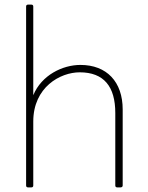

<svg xmlns="http://www.w3.org/2000/svg" viewBox="-20 -798 640 831"><path d="M124 -386V-770C124 -775 121 -778 116 -778H101C96 -778 93 -775 93 -770V5C93 10 96 13 101 13H116C121 13 124 10 124 5V-272C124 -421 241 -485 325 -485C430 -485 479 -423 479 -309V5C479 10 482 13 487 13H502C507 13 511 10 511 5V-324C511 -444 442 -517 328 -517C251 -517 160 -473 124 -386Z"/></svg>

Font: LINE Seed JP_OTF Thin
Style: Regular
Weight: 250
Designer: LY Corporation & Fontrix & Fontworks
Version: Version 1.007